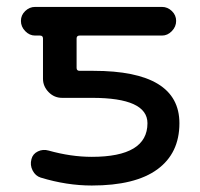

<svg xmlns="http://www.w3.org/2000/svg" viewBox="-20 -540 594 569"><path d="M84 -434.6Q67.4 -434.6 54.7 -447.8Q42 -460.9 42 -478Q42 -495.1 54.7 -507.3Q67.4 -519.5 84 -519.5H460Q476.6 -519.5 489.3 -507.3Q502 -495.1 502 -478Q502 -460.9 489.3 -447.8Q476.6 -434.6 460 -434.6H215.8Q207 -434.6 207 -425.8V-338.9Q207 -330.1 215.8 -330.1H256.8Q511.7 -330.1 511.7 -174.8Q511.7 -85.9 446.3 -38.1Q380.9 9.8 252 9.8Q177.7 9.8 100.6 -13.7Q85 -18.6 76.7 -34.7Q68.4 -50.8 73.2 -68.4Q77.1 -84 92.3 -91.3Q107.4 -98.6 124 -93.8Q190.4 -75.2 252 -75.2Q417 -75.2 417 -174.8Q417 -250 252.9 -250H164.1Q140.6 -250 124 -267.1Q107.4 -284.2 107.4 -306.6V-425.8Q107.4 -434.6 98.6 -434.6Z"/></svg>

Font: Rounded Mgen+ 2p medium
Style: Regular
Weight: 500
Designer: [Source Han Sans]
Ryoko NISHIZUKA  (kana & ideographs); Paul D. Hunt (Latin, Greek & Cyrillic); Wenlong ZHANG  (bopomofo
Version: Version 1.059.20150602